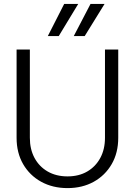

<svg xmlns="http://www.w3.org/2000/svg" viewBox="-20 -952 690 984"><path d="M326 12Q250 12 191 -20.5Q132 -53 98.5 -111Q65 -169 65 -246V-698H133V-246Q133 -187 157 -142.5Q181 -98 224.5 -73Q268 -48 326 -48Q384 -48 427 -73Q470 -98 494 -142.5Q518 -187 518 -246V-698H586V-246Q586 -169 552.5 -111Q519 -53 460.5 -20.5Q402 12 326 12ZM225 -767 309 -932H381L281 -767ZM358 -767 444 -932H516L414 -767Z"/></svg>

Font: Azeret Mono Thin ExtraLight
Style: Regular
Weight: 250
Version: Version 1.002